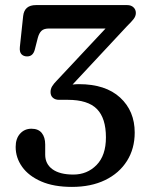

<svg xmlns="http://www.w3.org/2000/svg" viewBox="-20 -720 580 754"><path d="M509 -199.5Q509 -136 478.5 -87.8Q448 -39.5 392.8 -12.8Q337.5 14 262.5 14Q191 14 141.8 -7.5Q92.5 -29 67 -64.8Q41.5 -100.5 41.5 -143Q41.5 -176 59 -195.2Q76.5 -214.5 103.5 -214.5Q130.5 -214.5 144 -197.8Q157.5 -181 157.5 -152.5V-112.5Q157.5 -76 186.2 -55.2Q215 -34.5 268 -34.5Q322.5 -34.5 359.2 -72Q396 -109.5 396 -180.5Q396 -256 360.5 -292Q325 -328 246 -328H211.5Q197 -328 187.8 -336Q178.5 -344 178.5 -358.5Q178.5 -371 185 -381.5Q191.5 -392 203 -403.5L394.5 -608H172Q152.5 -608 143 -599Q133.5 -590 128.5 -571.5L117 -526.5Q110 -498 86 -498.5Q72.5 -498.5 64.2 -507.2Q56 -516 58 -535.5L71 -657.5Q76 -700 121 -700H479.5Q495 -700 504.2 -691.2Q513.5 -682.5 513.5 -669Q513.5 -656.5 504.5 -645Q495.5 -633.5 479 -617.5L265 -388Q278 -389.5 290 -389.5Q394.5 -389.5 451.8 -336.8Q509 -284 509 -199.5Z"/></svg>

Font: Fraunces 9pt S100
Style: Regular
Weight: 400
Version: Version 1.000; ttfautohint (v1.8.3)